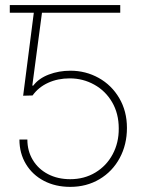

<svg xmlns="http://www.w3.org/2000/svg" viewBox="-20 -727 567 757"><path d="M454.1 -676.8H145.5L107.4 -389.6H111.3Q132.8 -418 172.4 -433.1Q211.9 -448.2 257.8 -448.2Q317.9 -448.2 368.9 -419.9Q419.9 -391.6 450.2 -340.1Q480.5 -288.6 480.5 -222.7Q480.5 -156.7 451.9 -103.8Q423.3 -50.8 372.3 -20.5Q321.3 9.8 256.8 9.8Q198.7 9.8 153.3 -13.9Q107.9 -37.6 82.3 -80.1Q56.6 -122.6 56.6 -176.8H87.9Q87.9 -131.8 109.4 -96.2Q130.9 -60.5 169.2 -40.5Q207.5 -20.5 256.8 -20.5Q312.5 -20.5 356.2 -46.9Q399.9 -73.2 424.3 -118.9Q448.7 -164.6 448.2 -220.7Q448.2 -279.3 422.1 -324Q396 -368.7 351.6 -393.3Q307.1 -418 254.9 -418Q208 -418 169.9 -400.6Q131.8 -383.3 108.4 -350.6L71.3 -349.6L113.3 -676.8H18.6V-707H454.1Z"/></svg>

Font: Pretendard JP Thin
Style: Regular
Weight: 100
Designer: Base glyphs from Inter by Rasmus Andersson; Hangeul glyphs from Noto Sans CJK(Source Han Sans) by Jang Soo-young and Kan
Foundry: Kil Hyung-jin
Version: Version 1.309